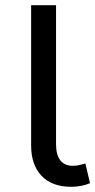

<svg xmlns="http://www.w3.org/2000/svg" viewBox="-20 -710 367 740"><path d="M327 -4Q311 3 292 6.5Q273 10 255 10Q180 10 140 -32.5Q100 -75 100 -149V-690H196V-155Q196 -113 212.5 -92Q229 -71 260 -71Q271 -71 282 -73Q293 -75 309 -80Z"/></svg>

Font: Radio Canada
Style: Regular
Weight: 400
Designer: Charles Daoud, Etienne Aubert Bonn, Alexandre Saumier Demers, Jacques Le Bailly
Foundry: Radio-Canada
Version: Version 2.104;gftools[0.9.28.dev5+ged2979d]